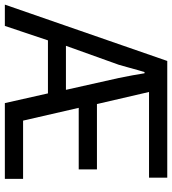

<svg xmlns="http://www.w3.org/2000/svg" viewBox="18 -748 726 811"><g transform="rotate(90 381.5 -343.0)"><path d="M-4 0 234 -686H727V-609H365L416 -389H692V-312H432L486 -77H732V0H412L371 -182H147L86 0ZM170 -258H356L306 -481Q300 -511 294.5 -540Q289 -569 286 -590H281Q278 -581 272.5 -561.5Q267 -542 261 -520Q255 -498 250 -481Z"/></g></svg>

Font: Archivo Condensed
Style: Regular
Weight: 400
Width: 3
Designer: Hector Gatti
Foundry: Omnibus-Type
Version: Version 2.001; ttfautohint (v1.8.3)